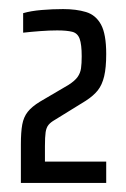

<svg xmlns="http://www.w3.org/2000/svg" viewBox="-20 -823 278 423"><path d="M26 -420V-505Q26 -532 29 -548.5Q32 -565 41 -576.5Q50 -588 68 -599L131 -636Q145 -645 151 -653.5Q157 -662 158.5 -672.5Q160 -683 160 -699Q160 -725 155.5 -737.5Q151 -750 139 -753Q127 -756 106 -756Q89 -756 69 -754.5Q49 -753 31 -751V-794Q48 -799 72 -801Q96 -803 119 -803Q148 -803 169.5 -796.5Q191 -790 202.5 -769Q214 -748 214 -704Q214 -674 209.5 -655Q205 -636 195.5 -624Q186 -612 169 -601L101 -559Q92 -554 87 -548Q82 -542 80.5 -531.5Q79 -521 79 -501V-467H214V-420Z"/></svg>

Font: Saira ExtraCondensed Medium
Style: Regular
Weight: 500
Width: 2
Designer: Hector Gatti with collaboration of the Omnibus-Type team
Foundry: Omnibus-Type
Version: Version 1.101